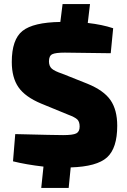

<svg xmlns="http://www.w3.org/2000/svg" viewBox="-20 -811 627 945"><path d="M287 -448 410 -399Q491 -366 524 -318Q557 -270 557 -192Q557 -82 507 -36.5Q457 9 328 13L318 114H183L194 9Q108 -1 44 -17L55 -151Q253 -146 291 -146Q339 -146 355.5 -154.5Q372 -163 372 -188Q372 -212 360.5 -223Q349 -234 317 -246L183 -301Q104 -334 71 -381.5Q38 -429 38 -506Q38 -617 91 -659Q144 -701 277 -703L288 -791H423L412 -698Q483 -690 537 -672L525 -549Q354 -552 299 -552Q253 -552 237 -544Q221 -536 221 -509Q221 -486 234.5 -473.5Q248 -461 287 -448Z"/></svg>

Font: Exo 2.0 Extra Bold
Style: Regular
Weight: 800
Designer: Natanael Gama
Version: Version 1.001;PS 001.001;hotconv 1.0.70;makeotf.lib2.5.58329